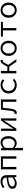

<svg xmlns="http://www.w3.org/2000/svg" viewBox="2924 -3516 823 6710"><g transform="rotate(-90 3335.0 -160.5)"><path d="M276.9 13.2Q227.1 13.2 185.3 -4.4Q143.6 -22 118.2 -55.9Q92.8 -89.8 92.8 -139.2Q92.8 -199.2 133.1 -239.7Q173.3 -280.3 260.7 -304.7Q348.1 -329.1 488.8 -339.8Q487.8 -378.4 473.6 -411.6Q459.5 -444.8 427.7 -464.8Q396 -484.9 341.8 -484.9Q287.1 -484.9 236.3 -462.9Q185.5 -440.9 148.9 -417L116.2 -475.1Q142.1 -492.2 179.7 -510Q217.3 -527.8 262.2 -539.8Q307.1 -551.8 354 -551.8Q464.4 -551.8 517.1 -491.7Q569.8 -431.6 569.8 -334V0H502L496.1 -75.2H492.2Q447.8 -39.6 391.4 -13.2Q335 13.2 276.9 13.2ZM297.9 -53.2Q345.2 -53.2 392.8 -75Q440.4 -96.7 488.8 -137.2V-285.2Q368.7 -275.4 299.6 -256.6Q230.5 -237.8 201.7 -209.7Q172.9 -181.6 172.9 -144Q172.9 -111.3 190.7 -91.3Q208.5 -71.3 237.1 -62.3Q265.6 -53.2 297.9 -53.2Z M772.9 0V-539.1H1228V0H1146V-471.2H856V0Z M1439.9 231V-539.1H1507.8L1516.1 -467.8H1519Q1556.6 -504.9 1607.2 -528.3Q1657.7 -551.8 1708 -551.8Q1818.4 -551.8 1875.7 -477.1Q1933.1 -402.3 1933.1 -277.8Q1933.1 -186 1898.7 -120.8Q1864.3 -55.7 1807.9 -21.2Q1751.5 13.2 1686 13.2Q1648.4 13.2 1603 -5.4Q1557.6 -23.9 1521 -57.1H1518.1L1522.9 44.9V231ZM1672.9 -56.2Q1723.6 -56.2 1763.2 -83Q1802.7 -109.9 1825.4 -159.4Q1848.1 -209 1848.1 -276.9Q1848.1 -368.7 1810.8 -425.8Q1773.4 -482.9 1688 -482.9Q1650.4 -482.9 1608.2 -462.2Q1565.9 -441.4 1522.9 -397.9V-123Q1562.5 -86.4 1603.8 -71.3Q1645 -56.2 1672.9 -56.2Z M2116.2 0V-539.1H2195.8V-305.2Q2195.8 -261.7 2192.9 -209.7Q2189.9 -157.7 2187 -105H2191.9L2265.1 -220.2L2477.1 -539.1H2552.7V0H2473.1V-233.9Q2473.1 -277.3 2476.3 -329.8Q2479.5 -382.3 2481.9 -435.1H2477.1Q2461.4 -409.7 2440.7 -376.2Q2419.9 -342.8 2403.8 -318.8L2191.9 0Z M2750 13.2Q2735.8 13.2 2725.1 11Q2714.4 8.8 2703.1 4.9L2718.8 -70.8Q2724.1 -69.3 2730.2 -68.1Q2736.3 -66.9 2743.2 -66.9Q2772.5 -66.9 2791 -95.2Q2809.6 -123.5 2816.9 -185.1Q2828.1 -273.4 2838.4 -362.1Q2848.6 -450.7 2858.9 -539.1H3214.8V0H3132.8V-471.2H2923.8Q2915 -395 2905.8 -318.4Q2896.5 -241.7 2887.2 -165Q2864.7 13.2 2750 13.2Z M3719.7 13.2Q3635.7 13.2 3569.1 -20Q3502.4 -53.2 3463.6 -116.5Q3424.8 -179.7 3424.8 -269Q3424.8 -358.9 3465.8 -422.1Q3506.8 -485.4 3575 -518.6Q3643.1 -551.8 3724.1 -551.8Q3790.5 -551.8 3838.9 -528.6Q3887.2 -505.4 3920.9 -473.1L3878.9 -419.9Q3845.2 -449.2 3808.3 -466.6Q3771.5 -483.9 3728 -483.9Q3663.6 -483.9 3614.7 -456.5Q3565.9 -429.2 3538.3 -380.9Q3510.7 -332.5 3510.7 -269Q3510.7 -205.1 3537.8 -157Q3564.9 -108.9 3613.3 -82Q3661.6 -55.2 3726.1 -55.2Q3776.9 -55.2 3819.1 -75.2Q3861.3 -95.2 3896 -125L3933.1 -70.8Q3889.6 -31.2 3835.2 -9Q3780.8 13.2 3719.7 13.2Z M4422.9 -283.2 4621.1 0H4530.8L4359.9 -246.1H4210.9V0H4127.9V-539.1H4210.9V-314H4360.8L4427.7 -437Q4453.1 -482.4 4474.1 -507.3Q4495.1 -532.2 4517.1 -542Q4539.1 -551.8 4566.9 -551.8Q4587.4 -551.8 4601.1 -545.9L4585.9 -469.2Q4580.1 -470.7 4575.9 -471.4Q4571.8 -472.2 4564.9 -472.2Q4543.9 -472.2 4528.1 -457.5Q4512.2 -442.9 4485.8 -395Z M5002.9 13.2Q4932.6 13.2 4871.8 -20Q4811 -53.2 4773.9 -116.5Q4736.8 -179.7 4736.8 -269Q4736.8 -358.9 4773.9 -422.1Q4811 -485.4 4871.8 -518.6Q4932.6 -551.8 5002.9 -551.8Q5073.2 -551.8 5133.8 -518.6Q5194.3 -485.4 5231.2 -422.1Q5268.1 -358.9 5268.1 -269Q5268.1 -179.7 5231.2 -116.5Q5194.3 -53.2 5133.8 -20Q5073.2 13.2 5002.9 13.2ZM5002.9 -55.2Q5056.6 -55.2 5097.2 -82Q5137.7 -108.9 5160.4 -157Q5183.1 -205.1 5183.1 -269Q5183.1 -332.5 5160.4 -380.9Q5137.7 -429.2 5097.2 -456.5Q5056.6 -483.9 5002.9 -483.9Q4948.7 -483.9 4908.2 -456.5Q4867.7 -429.2 4844.7 -380.9Q4821.8 -332.5 4821.8 -269Q4821.8 -205.1 4844.7 -157Q4867.7 -108.9 4908.2 -82Q4948.7 -55.2 5002.9 -55.2Z M5628.9 0V-471.2H5412.1V-539.1H5926.8V-471.2H5710V0Z M6336.9 13.2Q6266.6 13.2 6205.8 -20Q6145 -53.2 6107.9 -116.5Q6070.8 -179.7 6070.8 -269Q6070.8 -358.9 6107.9 -422.1Q6145 -485.4 6205.8 -518.6Q6266.6 -551.8 6336.9 -551.8Q6407.2 -551.8 6467.8 -518.6Q6528.3 -485.4 6565.2 -422.1Q6602.1 -358.9 6602.1 -269Q6602.1 -179.7 6565.2 -116.5Q6528.3 -53.2 6467.8 -20Q6407.2 13.2 6336.9 13.2ZM6336.9 -55.2Q6390.6 -55.2 6431.2 -82Q6471.7 -108.9 6494.4 -157Q6517.1 -205.1 6517.1 -269Q6517.1 -332.5 6494.4 -380.9Q6471.7 -429.2 6431.2 -456.5Q6390.6 -483.9 6336.9 -483.9Q6282.7 -483.9 6242.2 -456.5Q6201.7 -429.2 6178.7 -380.9Q6155.8 -332.5 6155.8 -269Q6155.8 -205.1 6178.7 -157Q6201.7 -108.9 6242.2 -82Q6282.7 -55.2 6336.9 -55.2Z"/></g></svg>

Font: Shanggu Mono N
Style: Regular
Weight: 350
Designer: GuiWonder
Version: Version 1.021